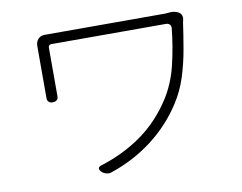

<svg xmlns="http://www.w3.org/2000/svg" viewBox="-77 -793 1154 914"><g transform="rotate(-10 500.0 -335.5)"><path d="M841 -678Q850 -672 853 -662.5Q856 -653 854 -644Q853 -640 852.5 -637.5Q852 -635 851 -631Q842 -568 830.5 -502Q819 -436 799 -373Q779 -310 744 -256Q684 -162 594 -93Q504 -24 391 14Q381 18 368 15Q355 12 346 4L342 0Q326 -19 349 -27Q459 -61 547 -123Q635 -185 698 -282Q743 -352 763.5 -438Q784 -524 793 -612Q794 -623 787.5 -630Q781 -637 770 -637Q737 -637 681 -637Q625 -637 558.5 -637Q492 -637 425.5 -637Q359 -637 303.5 -637Q248 -637 216 -637Q201 -637 201 -622Q201 -603 201 -573Q201 -543 201 -510.5Q201 -478 201 -452Q201 -426 201 -416Q201 -406 201 -401Q201 -396 201 -389Q202 -378 195 -370.5Q188 -363 175 -363H172Q161 -363 154 -370.5Q147 -378 148 -389Q148 -397 148 -402.5Q148 -408 148 -416Q148 -426 148 -455Q148 -484 148 -519Q148 -554 148 -585Q148 -616 148 -631Q148 -638 148 -638.5Q148 -639 148 -640Q148 -660 160.5 -673.5Q173 -687 194 -686Q197 -686 213 -686Q229 -686 242 -686Q250 -686 288 -686Q326 -686 383 -686Q440 -686 503 -686Q566 -686 624 -686Q682 -686 723.5 -686Q765 -686 777 -686L798 -688Q808 -689 820 -686.5Q832 -684 841 -678Z"/></g></svg>

Font: Chiron GoRound TC L
Style: Regular
Weight: 300
Designer: Ryoko NISHIZUKA 西塚涼子 (kana, bopomofo & ideographs); Paul D. Hunt (Latin, Greek & Cyrillic); Sandoll Communications 산돌커뮤니
Foundry: Adobe
Version: Version 1.000;hotconv 1.1.1;makeotfexe 2.6.0